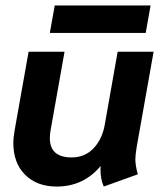

<svg xmlns="http://www.w3.org/2000/svg" viewBox="-20 -675 596 705"><path d="M29 -150Q29 -170 34 -198L85 -485H217L166 -198Q163 -182 163 -168Q163 -97 243 -97Q292 -97 324 -131Q356 -165 365 -219L412 -485H544L482 -136Q477 -106 477 -90Q477 -67 486 -35L361 10Q349 -17 349 -52Q349 -62 350 -66Q287 10 188 10Q116 10 72.5 -33Q29 -76 29 -150ZM181 -655H533L515 -554H163Z"/></svg>

Font: Niramit
Style: Bold Italic
Weight: 700
Italic angle: -10°
Designer: Katatrad Aksorn Co.,Ltd.
Foundry: Cadson Demak Co.,Ltd.
Version: Version 1.001; ttfautohint (v1.6)